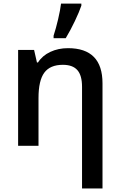

<svg xmlns="http://www.w3.org/2000/svg" viewBox="-20 -821 675 1081"><path d="M82 0ZM557.1 240.2H441.9V-332Q441.9 -396.5 415.5 -426.3Q389.2 -456.1 334 -456.1Q262.2 -456.1 229.5 -411.9Q196.8 -367.7 196.8 -269V0H82V-540H171.9L188 -469.2H193.8Q218.3 -507.8 263.2 -528.8Q308.1 -549.8 362.8 -549.8Q557.1 -549.8 557.1 -352.1ZM281.7 -620.1Q294.9 -660.2 307.1 -712.2Q319.3 -764.2 323.7 -800.8H438V-789.1Q426.3 -754.4 401.4 -702.1Q376.5 -649.9 350.1 -606H281.7Z"/></svg>

Font: Open Sans Semibold
Style: Regular
Weight: 600
Foundry: Ascender Corporation
Version: Version 1.10; ttfautohint (v1.5.65-e2d9)